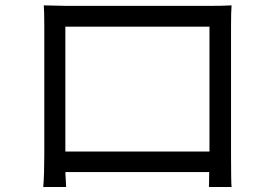

<svg xmlns="http://www.w3.org/2000/svg" viewBox="-20 -705 1040 730"><path d="M776.4 -603.5H228.5V-128.9H776.4ZM858.4 -607.4V-114.3Q858.4 -15.6 860.4 5.9H774.4Q774.4 4.9 774.9 -14.6Q775.4 -34.2 775.4 -50.8H228.5Q230.5 -2 231.4 5.9H144.5Q148.4 -41 148.4 -115.2V-607.4Q148.4 -660.2 146.5 -684.6Q224.6 -682.6 235.4 -682.6H772.5Q830.1 -682.6 860.4 -684.6Q858.4 -659.2 858.4 -607.4Z"/></svg>

Font: Gen Shin Gothic Regular
Style: Regular
Weight: 400
Designer: [Source Han Sans]
Ryoko NISHIZUKA  (kana & ideographs); Paul D. Hunt (Latin, Greek & Cyrillic); Wenlong ZHANG  (bopomofo
Version: Version 1.002.20150607